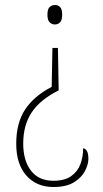

<svg xmlns="http://www.w3.org/2000/svg" viewBox="-20 -560 411 769"><path d="M215 -198Q141 -161 107 -110Q73 -59 73 15Q73 83 104 123.5Q135 164 194 164Q239 164 265 145.5Q291 127 302 97.5Q313 68 313 34Q321 34 327.5 44Q334 54 334 76Q334 99 320 125.5Q306 152 275.5 170.5Q245 189 194 189Q126 189 85.5 143Q45 97 45 16Q45 -68 81 -122Q117 -176 187 -212L190 -368H212ZM200 -540Q212 -540 220.5 -532Q229 -524 229 -501Q229 -479 220.5 -470.5Q212 -462 200 -462Q188 -462 179 -470.5Q170 -479 170 -501Q170 -524 179 -532Q188 -540 200 -540Z"/></svg>

Font: Noto Serif Lao Condensed Thin
Style: Regular
Weight: 100
Width: 3
Designer: Monotype Design Team
Foundry: Monotype Imaging Inc.
Version: Version 2.003; ttfautohint (v1.8.4.7-5d5b)